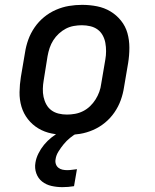

<svg xmlns="http://www.w3.org/2000/svg" viewBox="-20 -548 640 791"><path d="M255 8Q223 8 193 2Q163 -4 138 -19Q113 -34 95 -57Q77 -80 68.5 -108.5Q60 -137 60.5 -168.5Q61 -200 66 -231L83 -331Q87 -358 96.5 -384.5Q106 -411 122.5 -435Q139 -459 161.5 -477.5Q184 -496 210.5 -507.5Q237 -519 264 -523.5Q291 -528 318 -528Q350 -528 380 -522Q410 -516 435 -501Q460 -486 478.5 -463Q497 -440 505 -411.5Q513 -383 513 -351.5Q513 -320 508 -289L491 -189Q487 -162 477.5 -135.5Q468 -109 451.5 -85Q435 -61 412.5 -42.5Q390 -24 363.5 -12.5Q337 -1 309.5 3.5Q282 8 255 8ZM256 -76Q272 -76 289 -79Q306 -82 322 -90Q338 -98 351 -110.5Q364 -123 373.5 -138Q383 -153 389 -169.5Q395 -186 397 -203L414 -303Q417 -320 417 -337.5Q417 -355 414 -371.5Q411 -388 403 -402.5Q395 -417 382 -426.5Q369 -436 352 -440Q335 -444 317 -444Q301 -444 284 -441Q267 -438 251.5 -430Q236 -422 222.5 -409.5Q209 -397 199.5 -382Q190 -367 184.5 -350.5Q179 -334 176 -317L160 -217Q157 -200 156.5 -182.5Q156 -165 159.5 -148.5Q163 -132 171 -117.5Q179 -103 192 -93.5Q205 -84 221.5 -80Q238 -76 256 -76ZM237 223Q214 223 192 218Q170 213 153.5 200Q137 187 129.5 166Q122 145 126 122Q129 103 138.5 84Q148 65 161.5 48.5Q175 32 192 18.5Q209 5 228 -5L232 -8H299L298 0Q282 9 268 20.5Q254 32 242.5 46Q231 60 221 76Q211 92 209 108Q207 118 210 127.5Q213 137 220.5 143Q228 149 237.5 151Q247 153 257 153Q267 153 277 151.5Q287 150 297 149L285 219Q273 221 261 222Q249 223 237 223Z"/></svg>

Font: Iosevka Etoile Medium
Style: Italic
Weight: 500
Italic angle: -9°
Designer: Belleve Invis
Foundry: Belleve Invis
Version: Version 22.1.2; ttfautohint (v1.8.4)